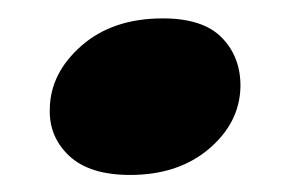

<svg xmlns="http://www.w3.org/2000/svg" viewBox="-20 -340 324 214"><path d="M125 -145Q80 -145 57.2 -166.2Q34.5 -187.5 35.5 -218.5Q36 -258.5 70.8 -289Q105.5 -319.5 161.5 -319.5Q206.5 -319.5 227.5 -297.8Q248.5 -276 248 -243Q247 -203 212.8 -174Q178.5 -145 125 -145Z"/></svg>

Font: Fraunces 72pt SuperSoft
Style: Bold Italic
Weight: 700
Italic angle: -16°
Version: Version 1.000;[0bf87f6ff]